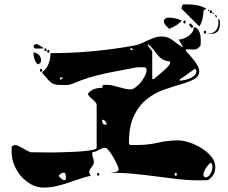

<svg xmlns="http://www.w3.org/2000/svg" viewBox="-20 -860 1040 874"><path d="M807 -820Q806 -820 806 -823Q806 -826 807 -827Q807 -828 809.5 -833.5Q812 -839 813 -840H837Q858 -840 879.5 -835.5Q901 -831 920 -820L907 -813Q906 -795 902 -775Q898 -755 887 -740ZM933 -813Q933 -810 930 -810Q927 -810 927 -813Q926 -816 930 -816Q934 -816 933 -813ZM940 -800Q935 -800 935 -806.5Q935 -813 940 -813Q945 -813 945 -806.5Q945 -800 940 -800ZM953 -800Q953 -797 950 -797Q947 -797 947 -800Q946 -803 950 -803Q954 -803 953 -800ZM967 -780Q962 -782 960 -787V-793Q964 -792 967 -787ZM751 -729Q744 -734 735 -743.5Q726 -753 726 -764Q726 -771 732.5 -775.5Q739 -780 746 -780Q776 -780 807 -767Q796 -753 781 -744Q766 -735 751 -729ZM973 -773Q981 -772 981 -762.5Q981 -753 981 -750Q981 -706 940 -706Q938 -706 930 -706Q922 -706 920 -707Q953 -706 965.5 -725Q978 -744 973 -773ZM820 -753Q815 -753 815 -760Q815 -767 820 -767Q825 -767 825 -760Q825 -753 820 -753ZM853 -747Q858 -747 858 -740Q858 -733 853 -733Q848 -733 848 -740H847Q842 -740 842 -746.5Q842 -753 847 -753Q852 -753 852 -747ZM607 -200Q654 -200 699 -210.5Q744 -221 791 -221Q813 -221 842 -211.5Q871 -202 897.5 -185.5Q924 -169 942 -147Q960 -125 960 -100Q960 -80 952.5 -66.5Q945 -53 927 -40L890 -39Q838 -39 787.5 -45Q737 -51 687 -57.5Q637 -64 586 -69Q535 -74 482 -73Q492 -74 504 -76.5Q516 -79 520 -87V-90Q520 -96 512.5 -112Q505 -128 495.5 -144.5Q486 -161 476 -174Q466 -187 460 -187Q445 -187 430.5 -178Q416 -169 400 -167V-160Q400 -149 403.5 -141.5Q407 -134 407 -122Q407 -114 403.5 -108.5Q400 -103 396.5 -98.5Q393 -94 389.5 -89Q386 -84 386 -77Q386 -74 387 -73Q387 -72 389.5 -66.5Q392 -61 393 -60Q367 -54 340.5 -45Q314 -36 287 -27Q260 -18 233 -12Q206 -6 179 -6Q149 -6 122.5 -20.5Q96 -35 76 -58Q56 -81 44.5 -109.5Q33 -138 33 -167V-193L47 -200H50Q55 -200 64 -195.5Q73 -191 83 -185.5Q93 -180 103 -174.5Q113 -169 120 -167L200 -166Q205 -166 223.5 -166Q242 -166 266.5 -167Q291 -168 318 -169Q345 -170 367.5 -172.5Q390 -175 405 -178.5Q420 -182 420 -187V-380Q420 -389 414.5 -395Q409 -401 402 -407Q395 -413 388.5 -419Q382 -425 380 -433Q392 -449 410 -455Q428 -461 447 -460Q443 -472 451.5 -473Q460 -474 465 -474Q480 -474 493.5 -470.5Q507 -467 520.5 -463.5Q534 -460 547 -456.5Q560 -453 574 -453Q584 -453 597 -462.5Q610 -472 621 -485.5Q632 -499 639.5 -514Q647 -529 647 -540Q647 -553 638.5 -553.5Q630 -554 620 -554L600 -553Q555 -544 519 -537.5Q483 -531 449.5 -523.5Q416 -516 383 -506Q350 -496 313 -480Q304 -477 299.5 -475.5Q295 -474 290.5 -473.5Q286 -473 280 -473Q274 -473 263 -473Q245 -473 234 -475Q223 -477 214.5 -483Q206 -489 197 -499.5Q188 -510 173 -527Q172 -528 172 -530Q172 -533 173 -533Q191 -545 200.5 -568Q210 -591 210 -618Q400 -618 593 -653Q609 -656 624 -663Q639 -670 653.5 -676.5Q668 -683 683 -688.5Q698 -694 713 -694Q743 -694 762 -679.5Q781 -665 807 -647H813L793 -680Q804 -680 816 -684.5Q828 -689 838.5 -696.5Q849 -704 855.5 -714Q862 -724 862 -736Q872 -736 878.5 -729Q885 -722 888.5 -712.5Q892 -703 893 -693Q894 -683 894 -677L893 -653Q886 -643 879 -639Q872 -635 864.5 -634.5Q857 -634 848 -635Q839 -636 827 -636V-627Q832 -622 842 -611Q852 -600 862 -587Q872 -574 879.5 -560.5Q887 -547 887 -537Q887 -512 863.5 -499.5Q840 -487 804 -476.5Q768 -466 727 -452Q686 -438 650 -410Q614 -382 590.5 -334.5Q567 -287 567 -210V-207Q569 -201 573 -200ZM747 -727Q748 -728 749 -728Q750 -728 751 -729L753 -727ZM913 -707Q908 -707 908 -713.5Q908 -720 913 -720Q918 -720 918 -713.5Q918 -707 913 -707ZM133 -653Q135 -655 140 -657.5Q145 -660 147 -660Q149 -659 152 -658Q154 -657 156 -655.5Q158 -654 160 -653Q162 -652 170 -647Q178 -642 180 -640L160 -639Q154 -639 143.5 -639Q133 -639 133 -650ZM653 -653Q655 -650 663 -639.5Q671 -629 673 -627V-500H680Q682 -502 693.5 -511.5Q705 -521 718.5 -532.5Q732 -544 743 -555.5Q754 -567 754 -573Q754 -578 753 -580Q731 -583 719 -590.5Q707 -598 698 -609Q689 -620 679.5 -633Q670 -646 653 -660ZM187 -627Q182 -627 182 -633.5Q182 -640 187 -640Q192 -640 192 -633.5Q192 -627 187 -627ZM587 -633Q583 -639 580 -640H573V-633ZM200 -620Q195 -620 195 -626.5Q195 -633 200 -633Q205 -633 205 -626.5Q205 -620 200 -620ZM153 -567Q142 -574 137 -591Q132 -608 132 -621Q146 -621 156.5 -610.5Q167 -600 167 -586Q167 -579 164.5 -575Q162 -571 153 -567ZM167 -533Q162 -533 162 -540Q162 -547 167 -547Q172 -547 172 -540Q172 -533 167 -533ZM800 -500Q800 -500 798 -496Q797 -494 797 -493Q806 -493 819 -495.5Q832 -498 844 -503Q856 -508 865 -516.5Q874 -525 874 -537Q874 -540 873 -540Q872 -544 867 -547Q864 -545 857.5 -540Q851 -535 843.5 -530Q836 -525 829.5 -520Q823 -515 820 -513ZM253 -498Q262 -498 267 -507H253ZM467 -293Q464 -302 459 -308.5Q454 -315 445 -315Q445 -306 447.5 -299.5Q450 -293 460 -293ZM917 -53Q924 -53 929.5 -58Q935 -63 939 -70.5Q943 -78 945 -86Q947 -94 947 -100Q947 -106 946 -110Q945 -114 940 -120Q928 -112 917 -94Q906 -76 906 -63Q906 -60 907 -60Q908 -56 913 -53ZM273 -40Q279 -40 279.5 -45Q280 -50 280 -53Q280 -58 278.5 -66Q277 -74 270 -74Q264 -74 257 -69.5Q250 -65 247 -60Q249 -56 258 -48Q267 -40 273 -40ZM427 -73Q432 -73 432 -66.5Q432 -60 427 -60Q422 -60 422 -66.5Q422 -73 427 -73ZM780 -60Q785 -60 785 -66.5Q785 -73 780 -73Q775 -73 775 -66.5Q775 -60 780 -60Z"/></svg>

Font: Genkaimincho
Style: Regular
Weight: 800
Designer: Dr. Ken Lunde (project architect, glyph set definition & overall production); Masataka HATTORI \u670D \u90E8 \u6B63 \u8C
Foundry: Adobe Systems Incorporated
Version: Version 1.00